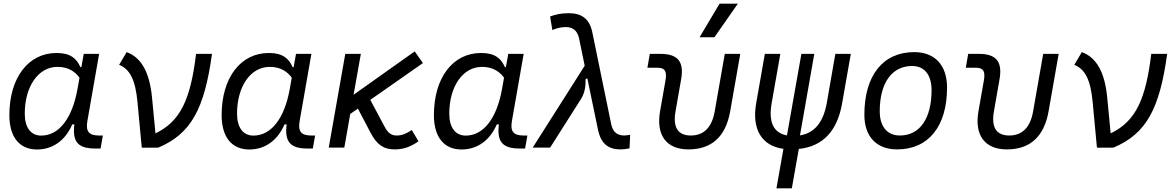

<svg xmlns="http://www.w3.org/2000/svg" viewBox="-20 -815 6485 1060"><path d="M429.2 -444.3H423.8C402.8 -492.2 368.7 -522.5 292.5 -522.5C135.7 -522.5 31.7 -385.3 31.7 -179.2C31.7 -59.1 86.9 10.3 184.1 10.3C271.5 10.3 340.8 -39.6 378.9 -128.4H390.6C378.4 -32.7 410.6 4.9 504.4 4.9H535.2L547.9 -66.9H525.9C469.2 -66.9 452.6 -91.3 462.4 -147L527.3 -517.6H442.4ZM297.4 -445.8C359.4 -445.8 396 -417.5 418.9 -386.2L408.2 -325.7C378.4 -157.7 303.7 -66.4 207.5 -66.4C150.4 -66.4 116.7 -110.4 116.7 -188C116.7 -335 189.5 -445.8 297.4 -445.8Z M762.7 0.5 768.1 -1.5 766.6 0.5 854 0C1034.7 -76.7 1108.4 -212.4 1150.4 -517.6H1062.5C1032.2 -268.6 978 -146 838.4 -78.6L818.8 -281.2C805.2 -415.5 760.7 -497.6 679.2 -527.3L637.7 -457C697.8 -433.1 727.5 -373 738.8 -253.4Z M1601.1 -444.3H1595.7C1574.7 -492.2 1540.5 -522.5 1464.4 -522.5C1307.6 -522.5 1203.6 -385.3 1203.6 -179.2C1203.6 -59.1 1258.8 10.3 1356 10.3C1443.4 10.3 1512.7 -39.6 1550.8 -128.4H1562.5C1550.3 -32.7 1582.5 4.9 1676.3 4.9H1707L1719.7 -66.9H1697.8C1641.1 -66.9 1624.5 -91.3 1634.3 -147L1699.2 -517.6H1614.3ZM1469.2 -445.8C1531.2 -445.8 1567.9 -417.5 1590.8 -386.2L1580.1 -325.7C1550.3 -157.7 1475.6 -66.4 1379.4 -66.4C1322.3 -66.4 1288.6 -110.4 1288.6 -188C1288.6 -335 1361.3 -445.8 1469.2 -445.8Z M1794.9 0H1880.9L1913.6 -186L1956.1 -215.3L2026.4 -81.1C2061.5 -14.2 2100.1 9.8 2158.2 9.8C2206.5 9.8 2244.1 -2.9 2290.5 -34.7L2253.4 -97.2C2221.2 -75.7 2197.8 -66.9 2169.4 -66.9C2141.1 -66.9 2121.6 -80.1 2103 -116.2L2024.4 -263.7L2314.9 -466.8L2269.5 -531.2L1932.1 -292L1972.2 -517.6H1886.2Z M2772.9 -444.3H2767.6C2746.6 -492.2 2712.4 -522.5 2636.2 -522.5C2479.5 -522.5 2375.5 -385.3 2375.5 -179.2C2375.5 -59.1 2430.7 10.3 2527.8 10.3C2615.2 10.3 2684.6 -39.6 2722.7 -128.4H2734.4C2722.2 -32.7 2754.4 4.9 2848.1 4.9H2878.9L2891.6 -66.9H2869.6C2813 -66.9 2796.4 -91.3 2806.2 -147L2871.1 -517.6H2786.1ZM2641.1 -445.8C2703.1 -445.8 2739.7 -417.5 2762.7 -386.2L2752 -325.7C2722.2 -157.7 2647.5 -66.4 2551.3 -66.4C2494.1 -66.4 2460.4 -110.4 2460.4 -188C2460.4 -335 2533.2 -445.8 2641.1 -445.8Z M3405.3 9.8C3422.9 9.8 3438.5 7.8 3455.6 3.9L3459 -70.3C3440.4 -67.9 3430.7 -66.9 3427.2 -66.9C3389.6 -66.9 3364.7 -84 3355 -126.5L3249 -641.6C3232.9 -712.4 3189.5 -742.2 3121.1 -742.2C3073.7 -742.2 3043.9 -733.9 3017.1 -724.1L3029.3 -649.4C3053.7 -658.7 3074.2 -665.5 3104 -665.5C3139.6 -665.5 3166 -648.9 3176.3 -606L3208 -452.1L2920.9 0H3017.1L3187 -267.6C3208.5 -301.8 3213.9 -337.4 3212.9 -378.9L3222.7 -381.8L3282.7 -92.8C3299.3 -21 3339.4 9.8 3405.3 9.8Z M3780.8 9.8C3909.2 9.8 3986.3 -60.5 4011.2 -200.2L4066.9 -517.6H3981.4L3925.8 -200.2C3910.6 -111.8 3865.7 -66.9 3793.9 -66.9C3722.7 -66.9 3693.8 -111.8 3709.5 -200.2L3740.2 -376C3757.8 -474.1 3723.1 -517.6 3626 -517.6H3567.4L3554.2 -440.9H3611.8C3650.4 -440.9 3662.6 -421.4 3654.3 -372.6L3624 -200.2C3601.1 -68.4 3659.2 9.8 3780.8 9.8ZM3842.3 -609.4H3924.3L4053.7 -794.9H3952.6Z M4266.6 224.6H4351.6L4390.1 7.3C4522.9 -6.8 4602.5 -90.8 4629.4 -245.6L4677.2 -517.6H4591.8L4544.4 -245.6C4525.4 -140.1 4477.1 -80.6 4396.5 -67.4L4475.6 -517.6H4404.3L4324.7 -67.4C4250.5 -81.1 4221.7 -140.1 4240.2 -245.6L4288.1 -517.6H4202.6L4154.8 -245.6C4129.4 -101.1 4185.1 -9.8 4305.2 6.8Z M4932.6 9.8C5106 9.8 5208.5 -117.2 5208.5 -331.5C5208.5 -455.1 5141.1 -527.3 5027.3 -527.3C4854.5 -527.3 4752 -398.4 4752 -181.2C4752 -61 4819.3 9.8 4932.6 9.8ZM4947.8 -66.9C4878.4 -66.9 4836.9 -116.2 4836.9 -200.2C4836.9 -357.4 4903.8 -450.7 5016.1 -450.7C5084 -450.7 5123 -400.9 5123 -317.4C5123 -159.7 5057.6 -66.9 4947.8 -66.9Z M5538.6 9.8C5667 9.8 5744.1 -60.5 5769 -200.2L5824.7 -517.6H5739.3L5683.6 -200.2C5668.5 -111.8 5623.5 -66.9 5551.8 -66.9C5480.5 -66.9 5451.7 -111.8 5467.3 -200.2L5498 -376C5515.6 -474.1 5481 -517.6 5383.8 -517.6H5325.2L5312 -440.9H5369.6C5408.2 -440.9 5420.4 -421.4 5412.1 -372.6L5381.8 -200.2C5358.9 -68.4 5417 9.8 5538.6 9.8Z M6036.1 0.5 6041.5 -1.5 6040 0.5 6127.4 0C6308.1 -76.7 6381.8 -212.4 6423.8 -517.6H6335.9C6305.7 -268.6 6251.5 -146 6111.8 -78.6L6092.3 -281.2C6078.6 -415.5 6034.2 -497.6 5952.6 -527.3L5911.1 -457C5971.2 -433.1 6001 -373 6012.2 -253.4Z"/></svg>

Font: Cascadia Code SemiLight
Style: Italic
Weight: 350
Italic angle: -10°
Monospace: yes
Designer: Aaron Bell
Foundry: Saja Typeworks
Version: Version 2404.023